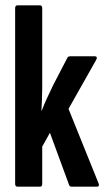

<svg xmlns="http://www.w3.org/2000/svg" viewBox="-20 -703 398 723"><path d="M46 0Q37 0 37 -11V-672Q37 -683 46 -683H130Q139 -683 139 -672V-415Q139 -395 139 -372.5Q139 -350 138 -328Q137 -306 136 -286H137Q147 -312 158 -335.5Q169 -359 181 -384L234 -486Q237 -491 244 -491H337Q348 -491 343 -479L238 -293L351 -13Q356 0 345 0H250Q242 0 240 -7L168 -203L139 -151V-11Q139 0 131 0Z"/></svg>

Font: Sofia Sans Extra Condensed
Style: Bold
Weight: 700
Designer: Botio Nikoltchev, Ani Petrova
Foundry: lettersoup
Version: Version 4.101